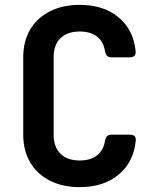

<svg xmlns="http://www.w3.org/2000/svg" viewBox="-20 -760 640 790"><path d="M308 10Q237.9 10 185.6 -16.5Q133.3 -42.9 104.5 -91.6Q75.6 -140.3 75.6 -205.9V-524.1Q75.6 -590.7 104.5 -638.9Q133.3 -687.1 185.6 -713.5Q237.9 -740 308 -740Q406.3 -740 467.9 -688.6Q529.6 -637.2 538 -549.8Q540.6 -524.1 514.3 -524.1H438.5Q416.6 -524.1 412.3 -548.2Q406.1 -588.4 379.4 -609.4Q352.6 -630.3 308 -630.3Q257.2 -630.3 229 -603Q200.7 -575.6 200.7 -524.1V-205.9Q200.7 -155 229 -127.3Q257.2 -99.7 308 -99.7Q352.6 -99.7 379.4 -120.9Q406.1 -142 412.3 -181.8Q416.6 -205.9 438.5 -205.9H514.3Q540.6 -205.9 538.6 -182.3Q530.8 -94.3 468.8 -42.2Q406.9 10 308 10Z"/></svg>

Font: Pitagon Sans Mono
Style: Regular
Weight: 400
Monospace: yes
Designer: Travis Tran
Foundry: Pitagon
Version: Version 1.001;gftools[0.9.26]